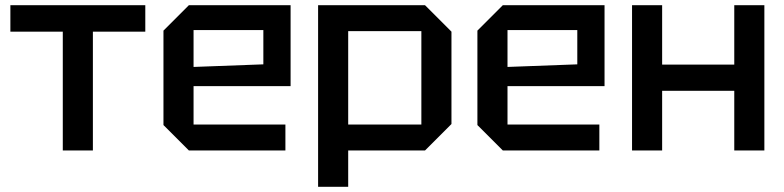

<svg xmlns="http://www.w3.org/2000/svg" viewBox="-20 -580 3022 740"><path d="M338 0V-458H540V-560H20V-458H222V0Z M610 -98V-462L708 -560H1100V-248H726V-100H1080V0H708ZM726 -322 995 -332V-464H726Z M1206 140V-560H1618L1720 -458V-102L1618 0H1322V140ZM1604 -460H1322V-100H1604Z M1820 -98V-462L1918 -560H2310V-248H1936V-100H2290V0H1918ZM1936 -322 2205 -332V-464H1936Z M2416 0V-560H2532V-331H2810V-560H2926V0H2810V-230H2532V0Z"/></svg>

Font: Tektur Medium
Style: Regular
Weight: 500
Designer: Adam Jagosz
Foundry: Adam Jagosz
Version: Version 1.005;gftools[0.9.30]